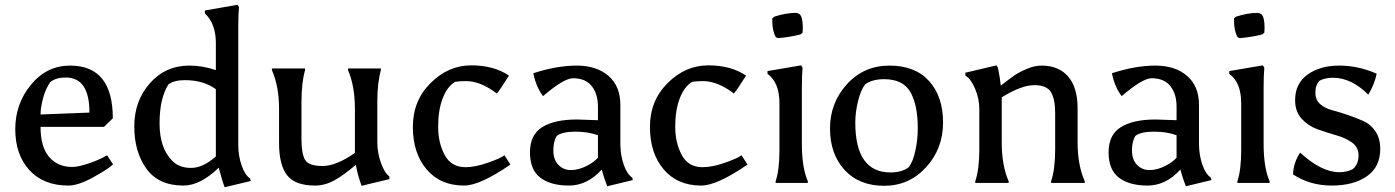

<svg xmlns="http://www.w3.org/2000/svg" viewBox="-20 -767 5850 805"><path d="M267 11Q162 11 103 -54Q44 -119 44 -225.5Q44 -332 110 -412Q176 -492 274 -492Q453 -492 453 -271L416 -235H150Q150 -151 186 -109Q222 -67 283 -67Q307 -67 351 -81.5Q395 -96 429 -116L454 -78Q435 -59 371.5 -24Q308 11 267 11ZM256 -442Q214 -442 191 -423Q172 -397 161 -357Q150 -317 150 -287L355 -295Q355 -442 256 -442Z M749 11Q645 11 594 -59.5Q543 -130 543 -237Q543 -344 608.5 -418Q674 -492 774 -492Q830 -492 885 -473V-587Q885 -667 839 -711V-723L976 -747L982 -737Q979 -708 979 -654V-159Q979 -114 993 -73.5Q1007 -33 1029 -18L1031 -8L922 18Q912 -7 897 -64Q820 11 749 11ZM702 -93Q731 -63 781 -63Q831 -63 885 -111V-393Q833 -431 755 -431Q710 -431 686 -413Q649 -354 649 -250Q649 -146 702 -93Z M1301 11Q1217 11 1183.5 -32.5Q1150 -76 1150 -167V-310Q1150 -405 1120 -473V-480H1259V-473Q1244 -420 1244 -340V-183Q1244 -123 1259 -97Q1274 -71 1332 -71Q1390 -71 1468 -126V-310Q1468 -407 1439 -473V-480H1577V-473Q1562 -420 1562 -340V-171Q1562 -127 1577 -84.5Q1592 -42 1612 -28L1613 -16L1496 12Q1479 -34 1472 -76Q1423 -34 1383 -11.5Q1343 11 1301 11Z M1932 -66Q1972 -66 2025 -84.5Q2078 -103 2095 -116L2120 -77Q1992 11 1926 11Q1826 11 1768.5 -57Q1711 -125 1711 -235Q1711 -345 1785.5 -419Q1860 -493 1955.5 -493Q2051 -493 2114 -450Q2075 -388 2063 -375Q1995 -427 1933 -427Q1910 -427 1888 -424Q1855 -404 1836 -354.5Q1817 -305 1817 -236.5Q1817 -168 1844.5 -117Q1872 -66 1932 -66Z M2487 -200Q2446 -215 2392.5 -215Q2339 -215 2315 -198Q2300 -175 2300 -136.5Q2300 -98 2321 -76Q2342 -54 2373.5 -54Q2405 -54 2438 -70.5Q2471 -87 2487 -106ZM2503 -56Q2442 11 2365.5 11Q2289 11 2245.5 -22Q2202 -55 2202 -128.5Q2202 -202 2253.5 -234Q2305 -266 2399 -266L2487 -263V-320Q2487 -373 2461 -406Q2435 -439 2382 -439Q2343 -438 2257 -364Q2228 -401 2216 -460Q2315 -492 2398 -492Q2481 -492 2531 -449Q2581 -406 2581 -327V-159Q2582 -114 2595.5 -75.5Q2609 -37 2631 -22L2633 -12L2526 14Q2513 -18 2503 -56Z M2926 -66Q2966 -66 3019 -84.5Q3072 -103 3089 -116L3114 -77Q2986 11 2920 11Q2820 11 2762.5 -57Q2705 -125 2705 -235Q2705 -345 2779.5 -419Q2854 -493 2949.5 -493Q3045 -493 3108 -450Q3069 -388 3057 -375Q2989 -427 2927 -427Q2904 -427 2882 -424Q2849 -404 2830 -354.5Q2811 -305 2811 -236.5Q2811 -168 2838.5 -117Q2866 -66 2926 -66Z M3248 -139V-333Q3248 -422 3198 -457V-469L3339 -493L3345 -483Q3342 -454 3342 -400V-164Q3342 -64 3367 -7V0H3232V-7Q3248 -54 3248 -139ZM3332 -708Q3346 -696 3346 -650Q3346 -639 3345 -630L3337 -623Q3297 -612 3242 -607L3233 -611Q3218 -637 3218 -680Q3218 -685 3218 -690L3226 -697Q3274 -713 3318 -713Q3323 -713 3332 -708Z M3687 12Q3582 12 3521 -54.5Q3460 -121 3460 -228.5Q3460 -336 3531 -414Q3602 -492 3709.5 -492Q3817 -492 3875.5 -427Q3934 -362 3934 -253Q3934 -144 3863 -66Q3792 12 3687 12ZM3828 -228Q3828 -327 3797 -381Q3766 -435 3687 -435Q3636 -435 3607 -413Q3589 -390 3577.5 -343Q3566 -296 3566 -253Q3566 -44 3714 -44Q3760 -44 3789 -65Q3808 -88 3818 -136Q3828 -184 3828 -228Z M4347 -492Q4419 -492 4458.5 -446Q4498 -400 4498 -314V-170Q4498 -75 4528 -7V0H4387V-7Q4404 -57 4404 -140V-293Q4404 -351 4386.5 -380.5Q4369 -410 4316 -410Q4263 -410 4180 -359V-170Q4180 -73 4209 -7V0H4069V-7Q4086 -57 4086 -140V-310Q4086 -353 4068.5 -394.5Q4051 -436 4028 -450L4027 -462L4158 -493L4164 -483Q4172 -446 4176 -408Q4213 -437 4233.5 -451Q4254 -465 4286 -478.5Q4318 -492 4347 -492Z M4913 -200Q4872 -215 4818.5 -215Q4765 -215 4741 -198Q4726 -175 4726 -136.5Q4726 -98 4747 -76Q4768 -54 4799.5 -54Q4831 -54 4864 -70.5Q4897 -87 4913 -106ZM4929 -56Q4868 11 4791.5 11Q4715 11 4671.5 -22Q4628 -55 4628 -128.5Q4628 -202 4679.5 -234Q4731 -266 4825 -266L4913 -263V-320Q4913 -373 4887 -406Q4861 -439 4808 -439Q4769 -438 4683 -364Q4654 -401 4642 -460Q4741 -492 4824 -492Q4907 -492 4957 -449Q5007 -406 5007 -327V-159Q5008 -114 5021.5 -75.5Q5035 -37 5057 -22L5059 -12L4952 14Q4939 -18 4929 -56Z M5184 -139V-333Q5184 -422 5134 -457V-469L5275 -493L5281 -483Q5278 -454 5278 -400V-164Q5278 -64 5303 -7V0H5168V-7Q5184 -54 5184 -139ZM5268 -708Q5282 -696 5282 -650Q5282 -639 5281 -630L5273 -623Q5233 -612 5178 -607L5169 -611Q5154 -637 5154 -680Q5154 -685 5154 -690L5162 -697Q5210 -713 5254 -713Q5259 -713 5268 -708Z M5513 -429Q5495 -411 5495 -379.5Q5495 -348 5515 -330.5Q5535 -313 5565.5 -305Q5596 -297 5631 -285Q5666 -273 5696.5 -259.5Q5727 -246 5747 -216Q5767 -186 5767 -143Q5767 -67 5711 -28Q5655 11 5563.5 11Q5472 11 5401 -36Q5404 -87 5431 -127Q5521 -45 5595 -45Q5627 -45 5652 -58Q5676 -79 5676 -114.5Q5676 -150 5648.5 -169.5Q5621 -189 5582 -200Q5543 -211 5504 -225Q5465 -239 5437.5 -269Q5410 -299 5410 -347Q5410 -417 5462.5 -454.5Q5515 -492 5595 -492Q5675 -492 5752 -458Q5743 -414 5717 -370Q5646 -441 5569 -441Q5536 -441 5513 -429Z"/></svg>

Font: Asul
Style: Regular
Weight: 400
Version: Version 1.001